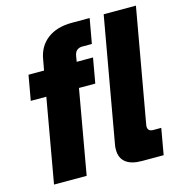

<svg xmlns="http://www.w3.org/2000/svg" viewBox="-111 -865 919 966"><g transform="rotate(-15 348.0 -381.5)"><path d="M52 0 129 -437H48L71 -567H152L162 -622Q173 -689 222 -726Q271 -763 349 -763H442L419 -634H367Q354 -634 342.5 -626Q331 -618 327 -597L322 -567H407L384 -437H299L222 0ZM510 0Q455 0 426.5 -22.5Q398 -45 398 -88Q398 -104 400 -113L515 -763H683L578 -171Q577 -168 577 -162Q577 -136 605 -136H647L623 0Z"/></g></svg>

Font: Open Sauce One Black Italic
Style: Regular
Weight: 900
Italic angle: -10°
Designer: Alfredo Marco Pradil
Foundry: Creative Sauce Fz LLC
Version: Version 1.477